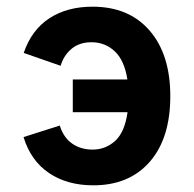

<svg xmlns="http://www.w3.org/2000/svg" viewBox="-20 -543 582 575"><path d="M259.5 12Q181 12 126.5 -25Q72 -62 50.5 -132.5L159 -167Q170 -131.5 195.8 -113.2Q221.5 -95 257.5 -95Q296 -95 324.8 -121Q353.5 -147 362 -207H198V-305H361.5Q352.5 -362.5 323.5 -389.5Q294.5 -416.5 254 -416.5Q218 -416.5 194.5 -397Q171 -377.5 161.5 -346L51 -384.5Q74.5 -453.5 127.8 -488.2Q181 -523 257 -523Q366 -523 428 -451.5Q490 -380 490 -255Q490 -129 428.5 -58.5Q367 12 259.5 12Z"/></svg>

Font: Overpass
Style: Bold
Weight: 700
Designer: Delve Withrington, Dave Bailey, Thomas Jockin
Foundry: Delve Fonts LLC
Version: Version 4.000; ttfautohint (v1.8.3)